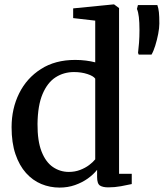

<svg xmlns="http://www.w3.org/2000/svg" viewBox="-20 -839 742 870"><path d="M250 11Q206.5 11 167.2 -5.2Q128 -21.5 97.8 -55.2Q67.5 -89 50 -140.5Q32.5 -192 32.5 -262.5Q32.5 -347 66.8 -416Q101 -485 165.5 -526.2Q230 -567.5 320.5 -567.5Q346 -567.5 369.2 -564.5Q392.5 -561.5 411.5 -556.5V-745.5L311.5 -757V-801L493.5 -819H497L519.5 -802.5V-51.5H577V-5Q556.5 -0.5 528.2 4.8Q500 10 470.5 10Q446 10 433 1.8Q420 -6.5 420 -37V-69.5Q403.5 -48.5 378 -30.2Q352.5 -12 320 -0.5Q287.5 11 250 11ZM292 -60Q319.5 -60 343 -69Q366.5 -78 384 -91.2Q401.5 -104.5 411.5 -117V-482.5Q403.5 -494.5 376 -503.5Q348.5 -512.5 315.5 -512.5Q269 -512.5 232 -488.8Q195 -465 173 -413.2Q151 -361.5 150 -277.5Q149.5 -200 168.5 -152Q187.5 -104 220 -82Q252.5 -60 292 -60ZM666.5 -591.5H608.5L605.5 -599.5Q608 -619.5 610 -645.5Q612 -671.5 612 -702.5Q612 -738 609.2 -761.5Q606.5 -785 600.5 -798.5L605 -816H693Q698 -802 700 -783.8Q702 -765.5 702 -732Q702 -712.5 696.8 -685.2Q691.5 -658 683.5 -632.2Q675.5 -606.5 666.5 -591.5Z"/></svg>

Font: Merriweather 24pt Medium
Style: Regular
Weight: 500
Designer: Eben Sorkin
Foundry: Eben Sorkin
Version: Version 2.100